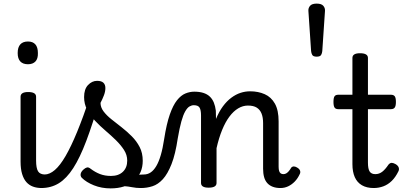

<svg xmlns="http://www.w3.org/2000/svg" viewBox="-20 -1025 2242 1064"><path d="M211 17Q184 17 162.5 9Q141 1 126 -16Q111 -33 102.5 -61Q94 -89 94 -130V-489Q94 -502 104.5 -508.5Q115 -515 136 -515Q158 -515 169 -508.5Q180 -502 180 -489V-136Q180 -93 191 -75.5Q202 -58 230 -58Q244 -58 251 -46.5Q258 -35 256 -20.5Q254 -6 243 5.5Q232 17 211 17ZM135 -669Q107 -669 92.5 -684.5Q78 -700 78 -731Q78 -763 92.5 -779Q107 -795 135 -795Q162 -795 176 -779Q190 -763 190 -731Q191 -700 176.5 -684.5Q162 -669 135 -669Z M208 17Q189 17 182.5 5.5Q176 -6 180 -20.5Q184 -35 196 -46.5Q208 -58 227 -58Q255 -58 284 -83Q313 -108 343.5 -160.5Q374 -213 407.5 -294.5Q441 -376 479 -489Q485 -504 499.5 -505Q514 -506 525.5 -497.5Q537 -489 533 -474Q494 -339 458.5 -245Q423 -151 386 -93.5Q349 -36 306 -9.5Q263 17 208 17Z M759 17Q735 17 712.5 12.5Q690 8 666 6.5Q642 5 612 14L637 -23Q668 -36 693 -44Q718 -52 739 -55Q760 -58 778 -58Q787 -58 789 -46.5Q791 -35 787 -20.5Q783 -6 775.5 5.5Q768 17 759 17ZM593 19Q543 19 500.5 2Q458 -15 433 -40Q425 -49 427 -61Q429 -73 442 -85Q453 -95 462 -97Q471 -99 482 -90Q507 -71 534 -60.5Q561 -50 595 -50Q637 -50 661 -73Q685 -96 685 -135Q685 -166 667.5 -193.5Q650 -221 623 -247.5Q596 -274 565.5 -300Q535 -326 507.5 -355Q480 -384 463 -416.5Q446 -449 446 -487Q446 -531 468 -554Q490 -577 518 -577Q542 -577 553 -566.5Q564 -556 564 -537Q564 -518 556 -497Q548 -476 537 -455Q537 -430 554 -407.5Q571 -385 597.5 -364Q624 -343 653.5 -320Q683 -297 710 -270Q737 -243 754 -210Q771 -177 771 -134Q771 -65 723 -23Q675 19 593 19Z M761 17Q752 17 747 5.5Q742 -6 743.5 -20.5Q745 -35 753 -46.5Q761 -58 777 -58Q798 -58 815 -69.5Q832 -81 846 -104.5Q860 -128 871 -165.5Q882 -203 890 -256Q903 -339 921 -390.5Q939 -442 961 -469.5Q983 -497 1007.5 -507Q1032 -517 1057 -517Q1069 -517 1073.5 -505.5Q1078 -494 1076 -479.5Q1074 -465 1068.5 -453.5Q1063 -442 1054 -442Q1042 -442 1030 -435Q1018 -428 1006.5 -408Q995 -388 985 -352Q975 -316 965 -258Q952 -170 930.5 -115.5Q909 -61 882.5 -32Q856 -3 825 7Q794 17 761 17Z M1136 15Q1115 15 1104.5 8.5Q1094 2 1094 -11V-385Q1094 -415 1086 -428.5Q1078 -442 1054 -442Q1039 -442 1032 -453.5Q1025 -465 1025 -479.5Q1025 -494 1033 -505.5Q1041 -517 1056 -517Q1086 -517 1107.5 -510Q1129 -503 1143 -489.5Q1157 -476 1165 -456.5Q1173 -437 1176 -412L1177 -366Q1194 -407 1215.5 -436Q1237 -465 1262 -483.5Q1287 -502 1313 -510.5Q1339 -519 1366 -519Q1411 -519 1447 -503Q1483 -487 1503.5 -450.5Q1524 -414 1524 -352V-101Q1524 -86 1527 -77Q1530 -68 1536 -64Q1542 -60 1550 -60Q1559 -60 1566 -64Q1573 -68 1580 -76Q1587 -84 1594 -96Q1600 -103 1609.5 -102.5Q1619 -102 1629 -95Q1640 -88 1643 -78.5Q1646 -69 1641 -60Q1630 -36 1613.5 -19Q1597 -2 1577 7.5Q1557 17 1534 17Q1510 17 1491.5 10Q1473 3 1461 -10.5Q1449 -24 1443.5 -44Q1438 -64 1438 -90V-343Q1438 -374 1429.5 -395.5Q1421 -417 1403 -428.5Q1385 -440 1354 -440Q1326 -440 1300 -424.5Q1274 -409 1251.5 -379Q1229 -349 1211 -305Q1193 -261 1180 -204V-11Q1180 2 1169 8.5Q1158 15 1136 15Z M1735 -711Q1716 -711 1710.5 -720.5Q1705 -730 1704 -742L1689 -965Q1688 -981 1698.5 -993Q1709 -1005 1735 -1005Q1761 -1005 1771.5 -993Q1782 -981 1781 -965L1766 -742Q1765 -730 1759.5 -720.5Q1754 -711 1735 -711Z M2051 17Q2012 17 1985.5 1.5Q1959 -14 1946 -43.5Q1933 -73 1933 -115V-420H1855Q1840 -420 1834 -429Q1828 -438 1828 -460Q1828 -483 1834 -491.5Q1840 -500 1855 -500H1933V-704Q1933 -717 1943.5 -723.5Q1954 -730 1975 -730Q1997 -730 2008 -723.5Q2019 -717 2019 -704V-500H2146Q2161 -500 2167.5 -491.5Q2174 -483 2174 -460Q2174 -438 2167.5 -429Q2161 -420 2146 -420H2019V-124Q2019 -89 2028.5 -74.5Q2038 -60 2060 -60Q2081 -60 2098 -73Q2115 -86 2133 -113Q2142 -123 2151.5 -122.5Q2161 -122 2173 -115Q2186 -107 2189.5 -96.5Q2193 -86 2188 -76Q2172 -43 2151 -22.5Q2130 -2 2104.5 7.5Q2079 17 2051 17Z"/></svg>

Font: Playwrite PE
Style: Regular
Weight: 400
Designer: Veronika Burian, José Scaglione
Foundry: TypeTogether
Version: Version 1.002